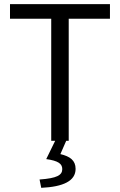

<svg xmlns="http://www.w3.org/2000/svg" viewBox="-20 -676 576 922"><path d="M226 0H245L202 88C259 96 279 110 279 136C279 165 254 180 170 186L178 226C284 221 343 193 343 135C343 94 316 75 270 64L298 0H310V-586H508V-656H28V-586H226Z"/></svg>

Font: Giro Sans Regular
Style: Regular
Weight: 400
Designer: Paul D. Hunt
Foundry: Adobe Systems Incorporated
Version: Version 1.000;PS 1.0;hotconv 1.0.88;makeotf.lib2.5.647800